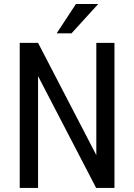

<svg xmlns="http://www.w3.org/2000/svg" viewBox="-20 -921 659 941"><path d="M541 0H451.2L166.5 -547.9V0H76.7V-710.9H166.5L452.1 -160.6V-710.9H541ZM352.1 -901.4H461.4L330.6 -757.8H257.8Z"/></svg>

Font: Roboto Condensed
Style: Regular
Weight: 400
Designer: Google
Version: Version 2.001047; 2015